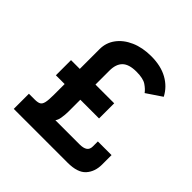

<svg xmlns="http://www.w3.org/2000/svg" viewBox="-186 -869 1022 1022"><g transform="rotate(45 325.0 -358.0)"><path d="M421 -399V-285H96V-399ZM162 -548Q162 -596 190 -634Q218 -672 268 -694Q318 -716 384 -716Q456 -716 506.5 -688Q557 -660 583 -610L497 -552Q485 -569 461 -585.5Q437 -602 386 -602Q330 -602 305 -577.5Q280 -553 280 -504V-216V-195Q280 -171 275.5 -144.5Q271 -118 254 -104L237 -114H445Q474 -114 488.5 -124Q503 -134 503 -156V-194H606V-123Q606 -69 575 -34.5Q544 0 469 0H64V-114H109Q130 -114 141.5 -120Q153 -126 157.5 -145Q162 -164 162 -203Z"/></g></svg>

Font: Reem Kufi Fun Medium
Style: Regular
Weight: 500
Designer: Khaled Hosny
Version: Version 1.005